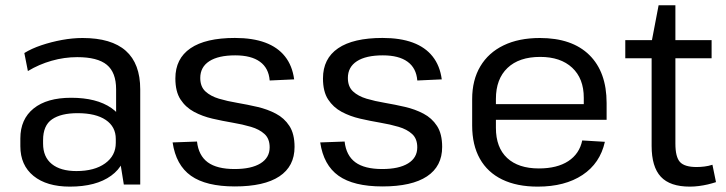

<svg xmlns="http://www.w3.org/2000/svg" viewBox="-20 -690 2716 718"><path d="M414.2 -179.2V-355.9Q414.2 -419 379.6 -447.6Q344.9 -476.3 268.8 -476.3Q220.2 -476.3 173.1 -462.8Q125.9 -449.4 84.3 -424.3L71 -491.7Q97.9 -508.4 134.7 -520.8Q171.5 -533.2 211.7 -540.6Q251.9 -547.9 288.6 -547.9Q396.7 -547.9 450.5 -500Q504.4 -452.1 504.4 -355.9V0H443ZM241.2 7.9Q154.7 7.9 105.4 -32.1Q56.1 -72.2 56.1 -143.2V-172.3Q56.1 -244.3 105.8 -284.4Q155.5 -324.4 245.9 -324.4Q341.1 -324.4 396.5 -286.1Q452 -247.9 452 -176.8V-145.9Q452 -73.8 395.7 -33Q339.4 7.9 241.2 7.9ZM265.7 -50.3Q333.4 -50.3 373.2 -79.1Q413 -107.9 413 -155.7V-170.2Q413 -216.1 375.5 -241.5Q337.9 -266.8 270.2 -266.8Q208.2 -266.8 174.7 -243.9Q141.1 -221 141.1 -165.8V-153Q141.1 -102.9 173.8 -76.6Q206.4 -50.3 265.7 -50.3Z M858.2 7.2Q750.4 7.2 694.1 -32.7Q637.9 -72.7 625.5 -157.4L716.7 -160.7Q722.6 -108.2 757 -83Q791.3 -57.9 857.3 -57.9Q919.9 -57.9 954.1 -79Q988.4 -100.1 988.4 -139Q988.4 -171.4 969.1 -188.9Q949.9 -206.5 918.5 -215.7Q887.2 -225 849.6 -231.3Q812.1 -237.7 774.6 -246.3Q737 -255 705.6 -271.8Q674.3 -288.6 655 -318.1Q635.8 -347.5 635.8 -396.7Q635.8 -470.9 692.4 -509.5Q748.9 -548.1 858.5 -548.1Q924.9 -548.1 971.6 -530.8Q1018.4 -513.5 1045.8 -478.9Q1073.2 -444.4 1080 -393.2L988.5 -389Q984.9 -435.3 952.2 -459.1Q919.5 -483 859.7 -483Q796.5 -483 762.7 -461.1Q728.9 -439.2 728.9 -398.5Q728.9 -366.1 748.1 -348.2Q767.4 -330.3 798.8 -320.9Q830.1 -311.6 867.7 -305.3Q905.2 -298.9 942.7 -290.2Q980.3 -281.5 1011.6 -265Q1043 -248.6 1062.2 -219.1Q1081.5 -189.6 1081.5 -140.5Q1081.5 -68.1 1024.7 -30.4Q967.9 7.2 858.2 7.2Z M1410.2 7.2Q1302.4 7.2 1246.1 -32.7Q1189.9 -72.7 1177.5 -157.4L1268.7 -160.7Q1274.6 -108.2 1309 -83Q1343.3 -57.9 1409.3 -57.9Q1471.9 -57.9 1506.1 -79Q1540.4 -100.1 1540.4 -139Q1540.4 -171.4 1521.1 -188.9Q1501.9 -206.5 1470.5 -215.7Q1439.2 -225 1401.6 -231.3Q1364.1 -237.7 1326.6 -246.3Q1289 -255 1257.6 -271.8Q1226.3 -288.6 1207 -318.1Q1187.8 -347.5 1187.8 -396.7Q1187.8 -470.9 1244.4 -509.5Q1300.9 -548.1 1410.5 -548.1Q1476.9 -548.1 1523.6 -530.8Q1570.4 -513.5 1597.8 -478.9Q1625.2 -444.4 1632 -393.2L1540.5 -389Q1536.9 -435.3 1504.2 -459.1Q1471.5 -483 1411.7 -483Q1348.5 -483 1314.7 -461.1Q1280.9 -439.2 1280.9 -398.5Q1280.9 -366.1 1300.1 -348.2Q1319.4 -330.3 1350.8 -320.9Q1382.1 -311.6 1419.7 -305.3Q1457.2 -298.9 1494.7 -290.2Q1532.3 -281.5 1563.6 -265Q1595 -248.6 1614.2 -219.1Q1633.5 -189.6 1633.5 -140.5Q1633.5 -68.1 1576.7 -30.4Q1519.9 7.2 1410.2 7.2Z M1991 7.9Q1912.9 7.9 1858.1 -18.7Q1803.3 -45.2 1774.5 -96.4Q1745.7 -147.6 1745.7 -220.5V-319.5Q1745.7 -390.7 1776.2 -441.9Q1806.6 -493.1 1863.4 -520.5Q1920.1 -547.9 1998.9 -547.9Q2119.1 -547.9 2183.8 -484.4Q2248.5 -420.8 2248.5 -304.5V-242.1H1817.5V-300.6H2177.2L2163.1 -277.6V-324.4Q2163.1 -396.4 2119.7 -436.8Q2076.3 -477.2 2000.1 -477.2Q1921.1 -477.2 1877.8 -435.9Q1834.5 -394.7 1834.5 -320.1V-211.9Q1834.5 -138.4 1876.5 -99.2Q1918.5 -60.1 1995.1 -60.1Q2063.3 -60.1 2105.1 -87.4Q2146.9 -114.7 2157.3 -164.8L2242 -159.7Q2224.1 -79.3 2158.3 -35.7Q2092.6 7.9 1991 7.9Z M2559.7 7.9Q2485.5 7.9 2451.2 -29.1Q2416.8 -66.1 2416.8 -144.3V-533.6L2442.9 -670.2H2505.7V-152.9Q2505.7 -103 2522.8 -84.2Q2540 -65.4 2584.9 -65.4Q2599.4 -65.4 2614.5 -67.3Q2629.6 -69.1 2644.2 -73.9L2657.5 -8.9Q2643.1 -4.2 2626.8 -0.3Q2610.5 3.5 2593.2 5.7Q2576 7.9 2559.7 7.9ZM2318.3 -540H2641.1V-472.2H2318.3Z"/></svg>

Font: Pathway Extreme 8pt Thin
Style: Regular
Weight: 100
Version: Version 1.001;gftools[0.9.26]